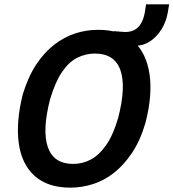

<svg xmlns="http://www.w3.org/2000/svg" viewBox="-20 -852 797 882"><path d="M303 10Q199 10 139 -44Q79 -98 66 -195.5Q53 -293 85 -420Q110 -501 147 -556.5Q184 -612 229.5 -647Q275 -682 325.5 -698.5Q376 -715 431 -715Q537 -715 595 -661Q653 -607 667 -510.5Q681 -414 648 -287Q624 -205 586 -149Q548 -93 503.5 -58Q459 -23 407.5 -6.5Q356 10 303 10ZM316 -99Q360 -99 398 -119.5Q436 -140 468 -186Q500 -232 523 -311Q560 -454 533 -530Q506 -606 416 -606Q373 -606 334.5 -586.5Q296 -567 265 -521.5Q234 -476 210 -396Q173 -252 200 -175.5Q227 -99 316 -99ZM523 -642 503 -709Q520 -708 532.5 -706.5Q545 -705 555 -705Q583 -705 602 -717Q621 -729 632 -752Q643 -775 647 -806L651 -832H757L751 -796Q744 -753 722 -717.5Q700 -682 669 -662Q638 -642 606 -642Z"/></svg>

Font: Nunito Sans 7pt Condensed
Style: Bold Italic
Weight: 700
Width: 3
Italic angle: -9°
Designer: Vernon Adams
Foundry: Vernon Adams
Version: Version 3.101;gftools[0.9.27]